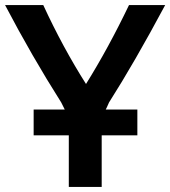

<svg xmlns="http://www.w3.org/2000/svg" viewBox="-33 -726 673 759"><path d="M369 13H239V-191H100V-293H223L209 -321Q93 -504 -13 -706H138Q215 -539 307 -394Q395 -535 477 -706H620Q498 -478 398 -321Q388 -298 385 -293H510V-191H369Z"/></svg>

Font: Repo
Style: DemiBold
Weight: 600
Designer: Stefan Peev
Foundry: Context Ltd
Version: Version 001.000